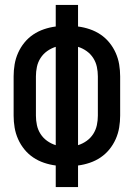

<svg xmlns="http://www.w3.org/2000/svg" viewBox="-20 -755 540 775"><path d="M205 0V-87Q181 -90 157.5 -98Q134 -106 114 -119.5Q94 -133 78.5 -152Q63 -171 53 -193.5Q43 -216 39 -240Q35 -264 35 -288V-447Q35 -471 39 -495Q43 -519 53 -541.5Q63 -564 78.5 -583Q94 -602 114 -615.5Q134 -629 157.5 -637Q181 -645 205 -648V-735H295V-648Q319 -645 342.5 -637Q366 -629 386 -615.5Q406 -602 421.5 -583Q437 -564 447 -541.5Q457 -519 461 -495Q465 -471 465 -447V-288Q465 -264 461 -240Q457 -216 447 -193.5Q437 -171 421.5 -152Q406 -133 386 -119.5Q366 -106 342.5 -98Q319 -90 295 -87V0ZM205 -169V-566Q186 -560 170 -548.5Q154 -537 143.5 -520.5Q133 -504 129 -485Q125 -466 125 -447V-288Q125 -269 129 -250Q133 -231 143.5 -214.5Q154 -198 170 -186.5Q186 -175 205 -169ZM295 -169Q314 -175 330 -186.5Q346 -198 356.5 -214.5Q367 -231 371 -250Q375 -269 375 -288V-447Q375 -466 371 -485Q367 -504 356.5 -520.5Q346 -537 330 -548.5Q314 -560 295 -566Z"/></svg>

Font: Iosevka Term Medium
Style: Regular
Weight: 500
Monospace: yes
Designer: Belleve Invis
Foundry: Belleve Invis
Version: Version 26.3.1